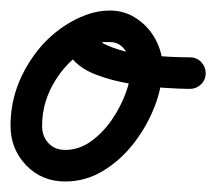

<svg xmlns="http://www.w3.org/2000/svg" viewBox="-40 -310 411 365"><path d="M137 -222Q94 -202 67 -160Q40 -118 40 -71Q40 -51 52 -38Q64 -25 84 -25Q110 -25 132.5 -41Q155 -57 172 -81.5Q189 -106 199 -133Q209 -160 209 -183Q209 -199 198 -214.5Q187 -230 169 -230Q164 -230 156.5 -230Q149 -230 148 -228Q148 -228 148 -228Q148 -228 148 -228Q148 -228 148 -228Q148 -228 148 -228Q148 -227 147.5 -229.5Q147 -232 147 -234Q149 -237 152 -232.5Q155 -228 157 -227Q192 -210 237.5 -205.5Q283 -201 321 -201Q334 -201 342.5 -192Q351 -183 351 -171Q351 -158 342 -149.5Q333 -141 321 -141Q304 -141 273 -143Q242 -145 206.5 -151Q171 -157 141.5 -168.5Q112 -180 96.5 -199.5Q81 -219 92 -248Q92 -248 92 -248Q92 -248 92 -248Q92 -248 92 -248Q92 -248 92 -248Q100 -273 123 -281.5Q146 -290 169 -290Q197 -290 220 -274.5Q243 -259 256 -234.5Q269 -210 269 -183Q269 -147 254.5 -109Q240 -71 215 -38.5Q190 -6 156.5 14.5Q123 35 84 35Q39 35 9.5 4Q-20 -27 -20 -71Q-20 -136 16.5 -193Q53 -250 112 -277Q123 -282 134.5 -277.5Q146 -273 152 -262Q157 -251 152.5 -239Q148 -227 137 -222Z"/></svg>

Font: FRB American Cursive Guidelines Arrows
Style: Bold Italic
Weight: 700
Italic angle: -25°
Version: Version 2.0;Modular Font Editor K font №1